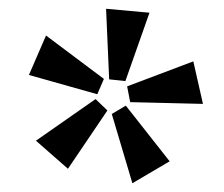

<svg xmlns="http://www.w3.org/2000/svg" viewBox="-20 -679 512 438"><path d="M135 -294 62 -358 198 -453 225 -427ZM282 -261 235 -419 267 -438 367 -311ZM202 -464 46 -508 85 -598 217 -499ZM266 -494 229 -498 222 -659 321 -650ZM443 -442 277 -446 270 -482 421 -539Z"/></svg>

Font: Ysabeau SC SemiBold
Style: Regular
Weight: 600
Designer: Christian Thalmann (Catharsis Fonts)
Version: Version 2.001;gftools[0.9.30]; featfreeze: smcp